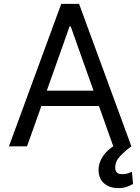

<svg xmlns="http://www.w3.org/2000/svg" viewBox="-20 -747 716 980"><path d="M117.9 0H25.6L292.6 -727.3H383.5L650.6 0H558.2L485.1 -206H191.1ZM218.8 -284.1H457.4L340.9 -612.2H335.2ZM583.8 213.1Q540.1 213.1 511.5 189.1Q483 165.1 483 119.3Q483 79.9 512.4 41Q541.9 2.1 612.2 -29.8L650.6 0Q618.6 23.4 593.4 49.7Q568.2 76 568.2 108Q568.2 123.9 576 133Q583.8 142 605.1 142Q621.1 142 633.5 137.8Q646 133.5 653.4 129.3L659.1 191.8Q647.4 199.2 628.4 206.1Q609.4 213.1 583.8 213.1Z"/></svg>

Font: Inter Zeller
Style: Regular
Weight: 400
Designer: Rasmus Andersson; Joe Bland
Foundry: zeller
Version: Version 3.015;git-dec3a8cb1